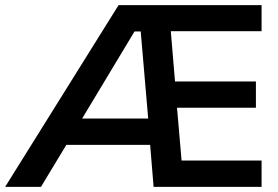

<svg xmlns="http://www.w3.org/2000/svg" viewBox="-40 -725 1077 745"><path d="M-20 0 420 -705H975V-604H598L621 -625L642 -374L624 -409H953V-307H627L646 -317L667 -74L651 -102H975V0H556L540 -194L568 -163H199L238 -197L119 0ZM482 -603 260 -234 250 -265H548L538 -230L506 -603Z"/></svg>

Font: Mulish ExtraLight
Style: Regular
Weight: 200
Designer: Vernon Adams
Foundry: Vernon Adams
Version: Version 3.603